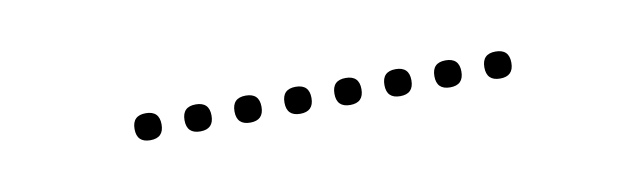

<svg xmlns="http://www.w3.org/2000/svg" viewBox="-22 -342 469 140"><g transform="rotate(-10 213.0 -272.0)"><path d="M84 -262Q74 -262 74 -272Q74 -282 84 -282Q94 -282 94 -272Q94 -262 84 -262ZM121 -262Q111 -262 111 -272Q111 -282 121 -282Q131 -282 131 -272Q131 -262 121 -262ZM158 -262Q148 -262 148 -272Q148 -282 158 -282Q168 -282 168 -272Q168 -262 158 -262ZM195 -262Q185 -262 185 -272Q185 -282 195 -282Q205 -282 205 -272Q205 -262 195 -262ZM232 -262Q222 -262 222 -272Q222 -282 232 -282Q242 -282 242 -272Q242 -262 232 -262ZM269 -262Q259 -262 259 -272Q259 -282 269 -282Q279 -282 279 -272Q279 -262 269 -262ZM306 -262Q296 -262 296 -272Q296 -282 306 -282Q316 -282 316 -272Q316 -262 306 -262ZM343 -262Q333 -262 333 -272Q333 -282 343 -282Q353 -282 353 -272Q353 -262 343 -262Z"/></g></svg>

Font: Raleway Dots
Style: Regular
Weight: 400
Designer: Matt McInerney, Pablo Impallari, Rodrigo Fuenzalida, Brenda Gallo
Foundry: Matt McInerney, Pablo Impallari, Rodrigo Fuenzalida, Brenda Gallo
Version: Version 1.000